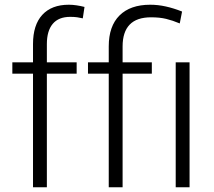

<svg xmlns="http://www.w3.org/2000/svg" viewBox="-20 -792 906 812"><path d="M119.6 0V-480.5H32.2V-528.3H119.6V-605.5Q119.6 -686.5 158.9 -729.2Q198.2 -772 271 -772Q287.1 -772 303.5 -769.5Q319.8 -767.1 337.4 -762.7L330.1 -714.4Q317.9 -717.3 305.9 -719Q293.9 -720.7 276.9 -720.7Q228 -720.7 203.1 -691.2Q178.2 -661.6 178.2 -605.5V-528.3H304.2V-480.5H178.2V0ZM439.9 0V-480.5H352.1V-528.3H439.9V-595.7Q439.9 -681.6 485.6 -726.8Q531.2 -772 615.2 -772Q648.4 -772 681.4 -764.6Q714.4 -757.3 750 -743.2L740.2 -692.9Q710 -705.6 682.6 -712.2Q655.3 -718.8 619.1 -718.8Q558.1 -718.8 528.3 -687.7Q498.5 -656.7 498.5 -595.7V-528.3H622.1V-480.5H498.5V0ZM781.7 0H723.1V-528.3H781.7Z"/></svg>

Font: Franko
Style: Light
Weight: 300
Designer: Google
Version: Version 1.200310; 2013